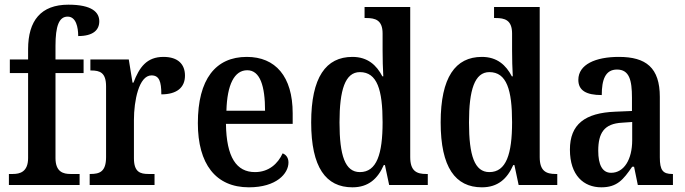

<svg xmlns="http://www.w3.org/2000/svg" viewBox="-20 -790 2924 820"><path d="M18 0H320V-47H281C251 -47 217 -55 217 -115V-478H337V-536H217V-594C217 -679 232 -719 269 -719C305 -719 314 -673 314 -636C378 -636 404 -662 404 -699C404 -737 374 -770 272 -770C155 -770 100 -702 100 -580V-536H22V-478H100V-115C100 -55 64 -47 35 -47H18Z M363 0H640V-47H614C579 -47 552 -55 552 -114V-278C552 -359 573 -468 627 -468C660 -468 669 -442 669 -387C735 -387 770 -416 770 -467C770 -515 741 -547 678 -547C607 -547 575 -503 550 -437H546L530 -536H366V-489H369C407 -489 433 -480 433 -421V-119C433 -56 405 -47 366 -47H363Z M1043 10C1161 10 1212 -49 1212 -96C1212 -117 1201 -130 1187 -135C1167 -91 1128 -55 1069 -55C990 -55 947 -118 945 -261H1230V-306C1230 -464 1156 -547 1034 -547C901 -547 825 -452 825 -264C825 -90 901 10 1043 10ZM1112 -317H947C950 -429 981 -490 1036 -490C1091 -490 1112 -422 1112 -317Z M1485 10C1553 10 1593 -26 1619 -85H1624L1642 0H1807V-47H1800C1760 -47 1732 -59 1732 -119V-760H1537V-713H1544C1582 -713 1614 -705 1614 -647V-575C1614 -539 1615 -497 1617 -464H1613C1588 -512 1550 -547 1485 -547C1372 -547 1309 -460 1309 -267C1309 -75 1372 10 1485 10ZM1517 -55C1454 -55 1430 -125 1430 -267C1430 -406 1454 -482 1517 -482C1591 -482 1614 -406 1614 -268C1614 -132 1589 -55 1517 -55Z M2038 10C2106 10 2146 -26 2172 -85H2177L2195 0H2360V-47H2353C2313 -47 2285 -59 2285 -119V-760H2090V-713H2097C2135 -713 2167 -705 2167 -647V-575C2167 -539 2168 -497 2170 -464H2166C2141 -512 2103 -547 2038 -547C1925 -547 1862 -460 1862 -267C1862 -75 1925 10 2038 10ZM2070 -55C2007 -55 1983 -125 1983 -267C1983 -406 2007 -482 2070 -482C2144 -482 2167 -406 2167 -268C2167 -132 2142 -55 2070 -55Z M2548 10C2616 10 2642 -23 2680 -78H2688L2704 0H2854V-47H2851C2811 -47 2798 -63 2798 -118V-376C2798 -501 2739 -547 2623 -547C2524 -547 2450 -515 2450 -449C2450 -404 2483 -384 2550 -384C2550 -449 2565 -493 2615 -493C2668 -493 2679 -447 2679 -373V-316L2608 -313C2478 -308 2414 -259 2414 -151C2414 -41 2473 10 2548 10ZM2590 -52C2552 -52 2535 -87 2535 -146C2535 -222 2560 -262 2637 -266L2680 -269V-191C2680 -109 2645 -52 2590 -52Z"/></svg>

Font: Noto Serif Tamil Condensed SemiBold
Style: Italic
Weight: 600
Width: 3
Italic angle: -12°
Designer: Indian Type Foundry, Tom Grace, and the Monotype Design Team
Foundry: Monotype Imaging Inc.
Version: Version 2.003